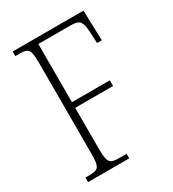

<svg xmlns="http://www.w3.org/2000/svg" viewBox="-174 -811 820 909"><g transform="rotate(-30 236.0 -357.0)"><path d="M38 0V-25H61Q85 -25 97.5 -30.5Q110 -36 114.5 -54Q119 -72 119 -108V-606Q119 -642 114.5 -660Q110 -678 97.5 -683.5Q85 -689 61 -689H38V-714H425L430 -549H404L401 -612Q399 -652 388 -668Q377 -684 338 -684H161V-366H368V-335H161V-109Q161 -72 166 -54Q171 -36 183.5 -30.5Q196 -25 220 -25H263V0Z"/></g></svg>

Font: Noto Serif Myanmar Condensed ExtraLight
Style: Regular
Weight: 200
Width: 3
Designer: Ben Mitchell and the Monotype Design Team
Foundry: Monotype Imaging Inc.
Version: Version 2.106; ttfautohint (v1.8.4.7-5d5b)